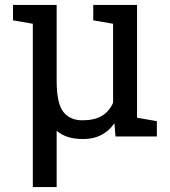

<svg xmlns="http://www.w3.org/2000/svg" viewBox="-20 -548 682 771"><path d="M439.5 -53.2Q418 -22 386.7 -5.9Q355.5 10.3 314.9 10.3Q279.8 10.3 253.4 2.2Q227.1 -5.9 207.5 -22.9V203.1H111.8V-452.6L32.2 -466.3V-528.3H111.8H207.5V-224.6Q207.5 -132.3 234.4 -98.6Q261.2 -64.9 311 -64.9Q359.4 -64.9 389.2 -82.8Q418.9 -100.6 434.1 -135.3V-452.6L354.5 -466.3V-528.3H530.3V-75.2L609.9 -61.5V0H443.8Z"/></svg>

Font: TypoPRO Roboto Slab
Style: Regular
Weight: 400
Designer: Google
Version: Version 1.100263; 2013; ttfautohint (v0.94.20-1c74) -l 8 -r 